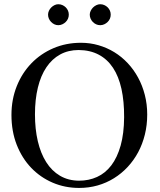

<svg xmlns="http://www.w3.org/2000/svg" viewBox="-20 -882 762 917"><path d="M572.8 -322.3Q573.2 -397.9 560.1 -457.5Q546.9 -517.1 519.8 -558.1Q492.7 -599.1 451.7 -620.8Q410.6 -642.6 356 -643.1Q306.2 -643.1 267.3 -621.8Q228.5 -600.6 201.7 -560.8Q174.8 -521 160.9 -463.9Q147 -406.7 147 -335.9Q147 -265.6 160.6 -207.5Q174.3 -149.4 200.7 -107.7Q227.1 -65.9 266.4 -42.7Q305.7 -19.5 356.9 -19Q404.3 -19 443.6 -36.9Q482.9 -54.7 511.5 -92Q540 -129.4 556.2 -186.8Q572.3 -244.1 572.8 -322.3ZM683.1 -335Q683.1 -284.7 671.9 -239.3Q660.6 -193.8 639.9 -155Q619.1 -116.2 589.8 -84.7Q560.5 -53.2 524.4 -30.8Q488.3 -8.3 446.3 3.7Q404.3 15.6 357.9 15.6Q290.5 15.6 231.7 -9.5Q172.9 -34.7 128.9 -80.6Q85 -126.5 59.8 -190.7Q34.7 -254.9 34.7 -333Q34.7 -407.2 60.1 -470.5Q85.4 -533.7 130.1 -579.8Q174.8 -626 235.4 -651.9Q295.9 -677.7 366.7 -677.7Q410.2 -677.7 450.4 -666Q490.7 -654.3 525.9 -632.8Q561 -611.3 589.8 -580.6Q618.7 -549.8 639.4 -511.7Q660.2 -473.6 671.6 -429Q683.1 -384.3 683.1 -335ZM308.6 -812Q308.6 -801.8 304.7 -792.7Q300.8 -783.7 293.7 -776.9Q286.6 -770 277.6 -765.9Q268.6 -761.7 258.3 -761.7Q248.5 -761.7 239.7 -765.9Q231 -770 224.1 -777.1Q217.3 -784.2 213.4 -793.2Q209.5 -802.2 209.5 -812Q209.5 -821.3 213.6 -830.3Q217.8 -839.4 224.6 -846.2Q231.4 -853 240.2 -857.4Q249 -861.8 258.3 -861.8Q268.6 -861.8 277.6 -857.9Q286.6 -854 293.7 -847.2Q300.8 -840.3 304.7 -831.3Q308.6 -822.3 308.6 -812ZM508.8 -812Q508.8 -801.8 504.9 -792.7Q501 -783.7 493.9 -776.9Q486.8 -770 477.8 -765.9Q468.8 -761.7 458.5 -761.7Q448.2 -761.7 439.2 -765.9Q430.2 -770 423.3 -777.1Q416.5 -784.2 412.6 -793.2Q408.7 -802.2 408.7 -812Q408.7 -821.3 413.1 -830.3Q417.5 -839.4 424.3 -846.2Q431.2 -853 440.2 -857.4Q449.2 -861.8 458.5 -861.8Q468.8 -861.8 477.8 -857.9Q486.8 -854 493.9 -847.2Q501 -840.3 504.9 -831.3Q508.8 -822.3 508.8 -812Z"/></svg>

Font: Doulos SIL
Style: Regular
Weight: 400
Designer: Walt Agee, Victor Gaultney, Peter Martin, Debbi Hosken
Foundry: SIL International
Version: Version 4.110; 2011; Maintenance release